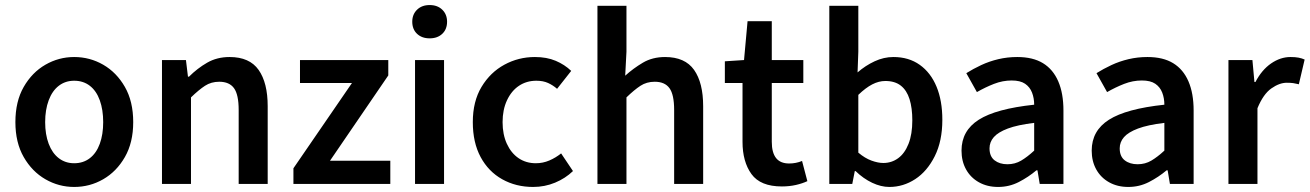

<svg xmlns="http://www.w3.org/2000/svg" viewBox="-20 -729 5191 761"><path d="M274 12Q213 12 160 -18.5Q107 -49 74 -106.5Q41 -164 41 -245Q41 -327 74 -384.5Q107 -442 160 -472.5Q213 -503 274 -503Q336 -503 389 -472.5Q442 -442 475 -384.5Q508 -327 508 -245Q508 -164 475 -106.5Q442 -49 389 -18.5Q336 12 274 12ZM274 -82Q310 -82 336 -102Q362 -122 375.5 -159Q389 -196 389 -245Q389 -294 375.5 -331.5Q362 -369 336 -389Q310 -409 274 -409Q239 -409 213 -389Q187 -369 173 -331.5Q159 -294 159 -245Q159 -196 173 -159Q187 -122 213 -102Q239 -82 274 -82Z M622 0V-491H717L725 -425H729Q762 -458 801 -480.5Q840 -503 890 -503Q969 -503 1005 -452Q1041 -401 1041 -308V0H926V-293Q926 -354 907.5 -379.5Q889 -405 849 -405Q817 -405 792.5 -389Q768 -373 737 -343V0Z M1143 0V-62L1375 -400H1169V-491H1519V-430L1288 -92H1527V0Z M1625 0V-491H1740V0ZM1683 -577Q1652 -577 1633 -595Q1614 -613 1614 -643Q1614 -672 1633 -690.5Q1652 -709 1683 -709Q1714 -709 1733 -690.5Q1752 -672 1752 -643Q1752 -613 1733 -595Q1714 -577 1683 -577Z M2093 12Q2025 12 1970.5 -18.5Q1916 -49 1885 -106.5Q1854 -164 1854 -245Q1854 -327 1888.5 -384.5Q1923 -442 1979 -472.5Q2035 -503 2100 -503Q2147 -503 2182.5 -488Q2218 -473 2244 -448L2188 -377Q2172 -391 2152.5 -400Q2133 -409 2106 -409Q2067 -409 2037 -389Q2007 -369 1989.5 -331.5Q1972 -294 1972 -245Q1972 -196 1989 -159Q2006 -122 2035.5 -102Q2065 -82 2104 -82Q2132 -82 2157.5 -93Q2183 -104 2204 -121L2251 -51Q2221 -22 2180 -5Q2139 12 2093 12Z M2348 0V-706H2463V-524L2458 -429Q2490 -458 2528 -480.5Q2566 -503 2616 -503Q2695 -503 2731 -452Q2767 -401 2767 -308V0H2652V-293Q2652 -354 2633.5 -379.5Q2615 -405 2575 -405Q2543 -405 2518.5 -389Q2494 -373 2463 -343V0Z M3079 10Q2994 10 2958.5 -39Q2923 -88 2923 -167V-400H2853V-486L2929 -491L2943 -645H3039V-491H3164V-400H3039V-167Q3039 -124 3056 -102.5Q3073 -81 3108 -81Q3121 -81 3134 -83.5Q3147 -86 3159 -91L3180 -11Q3161 -2 3135 4Q3109 10 3079 10Z M3505 12Q3472 12 3437 -4.5Q3402 -21 3371 -51H3368L3358 0H3267V-706H3382V-524L3379 -442Q3410 -469 3446.5 -486Q3483 -503 3521 -503Q3582 -503 3625.5 -472Q3669 -441 3692 -385.5Q3715 -330 3715 -254Q3715 -170 3685 -110Q3655 -50 3607.5 -19Q3560 12 3505 12ZM3481 -83Q3514 -83 3540 -102Q3566 -121 3581 -159Q3596 -197 3596 -252Q3596 -301 3585 -336Q3574 -371 3550.5 -389.5Q3527 -408 3489 -408Q3463 -408 3437 -394.5Q3411 -381 3382 -353V-124Q3408 -102 3434 -92.5Q3460 -83 3481 -83Z M3936 12Q3893 12 3860 -6.5Q3827 -25 3809 -57.5Q3791 -90 3791 -132Q3791 -211 3859.5 -254.5Q3928 -298 4079 -314Q4079 -340 4070.5 -362Q4062 -384 4043 -397Q4024 -410 3990 -410Q3954 -410 3919.5 -396.5Q3885 -383 3852 -364L3810 -439Q3837 -456 3869 -471Q3901 -486 3937 -494.5Q3973 -503 4012 -503Q4074 -503 4114 -478.5Q4154 -454 4174.5 -406.5Q4195 -359 4195 -291V0H4101L4092 -54H4088Q4056 -27 4018 -7.5Q3980 12 3936 12ZM3973 -78Q4003 -78 4027.5 -92.5Q4052 -107 4079 -132V-242Q4013 -234 3974.5 -219.5Q3936 -205 3919 -185.5Q3902 -166 3902 -141Q3902 -109 3922 -93.5Q3942 -78 3973 -78Z M4452 12Q4409 12 4376 -6.5Q4343 -25 4325 -57.5Q4307 -90 4307 -132Q4307 -211 4375.5 -254.5Q4444 -298 4595 -314Q4595 -340 4586.5 -362Q4578 -384 4559 -397Q4540 -410 4506 -410Q4470 -410 4435.5 -396.5Q4401 -383 4368 -364L4326 -439Q4353 -456 4385 -471Q4417 -486 4453 -494.5Q4489 -503 4528 -503Q4590 -503 4630 -478.5Q4670 -454 4690.5 -406.5Q4711 -359 4711 -291V0H4617L4608 -54H4604Q4572 -27 4534 -7.5Q4496 12 4452 12ZM4489 -78Q4519 -78 4543.5 -92.5Q4568 -107 4595 -132V-242Q4529 -234 4490.5 -219.5Q4452 -205 4435 -185.5Q4418 -166 4418 -141Q4418 -109 4438 -93.5Q4458 -78 4489 -78Z M4849 0V-491H4944L4952 -404H4956Q4981 -452 5018 -477.5Q5055 -503 5095 -503Q5114 -503 5127 -500.5Q5140 -498 5151 -493L5128 -395Q5116 -398 5106 -399.5Q5096 -401 5080 -401Q5051 -401 5019 -378.5Q4987 -356 4964 -300V0Z"/></svg>

Font: Mada SemiBold
Style: Regular
Weight: 600
Designer: Khaled Hosny
Version: Version 1.5